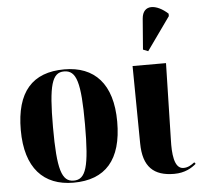

<svg xmlns="http://www.w3.org/2000/svg" viewBox="-56 -875 988 944"><g transform="rotate(-5 438.0 -403.5)"><path d="M269 10C427 10 509 -82 509 -270C509 -458 420 -549 272 -549C114 -549 33 -458 33 -270C33 -82 122 10 269 10ZM271 0C212 0 192 -61 192 -270C192 -479 211 -539 270 -539C331 -539 350 -479 350 -270C350 -61 331 0 271 0Z M691 -602 807 -765V-777C752 -828 684 -836 678 -764L666 -612ZM766 10C820 10 854 -12 875 -30L869 -38C852 -25 836 -15 814 -15C766 -15 762 -95 764 -157L773 -536H608L612 -154C613 -38 665 10 766 10Z"/></g></svg>

Font: Noto Serif Display Condensed ExtraBold
Style: Regular
Weight: 800
Width: 3
Designer: Monotype Design Team
Foundry: Monotype Imaging Inc.
Version: Version 2.009